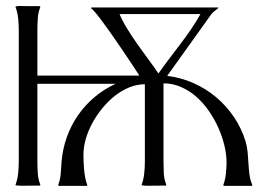

<svg xmlns="http://www.w3.org/2000/svg" viewBox="-20 -608 881 629"><path d="M102.5 -360.4H436.5Q432.6 -366.2 424.6 -378.7Q416.5 -391.1 405.8 -407.2Q395 -423.3 382.3 -442.1Q369.6 -460.9 356.4 -480Q343.3 -499 330.6 -516.6Q317.9 -534.2 307.4 -548.1Q296.9 -562 288.8 -571Q280.8 -580.1 277.3 -581.1L279.8 -583.5H693.4Q693.8 -583.5 694.8 -583Q695.8 -582.5 696.3 -582.5Q689.9 -577.1 682.9 -571.8Q675.8 -566.4 670.9 -559.6L527.8 -359.4Q572.8 -354 613.5 -335.9Q654.3 -317.9 688 -289.6Q721.7 -261.2 746.6 -224.4Q771.5 -187.5 784.7 -144Q789.6 -127 791.3 -108.9Q793 -90.8 793.9 -73Q794.9 -55.2 797.1 -37.4Q799.3 -19.5 806.2 -2.9V0L805.7 1H714.8Q714.4 1 713.4 0.5Q712.4 0 711.9 0V-2.9Q717.8 -18.6 720 -38.6Q722.2 -58.6 722.2 -75.2Q722.2 -102.1 715.1 -131.6Q708 -161.1 695.1 -189.9Q682.1 -218.8 663.8 -245.1Q645.5 -271.5 622.6 -291.5Q599.6 -311.5 572.5 -323.2Q545.4 -335 515.6 -335V-78.6Q515.6 -61 516.6 -40.8Q517.6 -20.5 524.4 -3.9V-1L523.9 0Q509.3 0 494.4 0.2Q479.5 0.5 464.8 0.5Q459.5 0.5 454.6 0.2Q449.7 0 444.3 -1V-3.9Q447.3 -11.7 449.5 -21.2Q451.7 -30.8 452.6 -40.8Q453.6 -50.8 454.1 -60.5Q454.6 -70.3 454.6 -78.6V-332Q428.7 -332 403.6 -321.8Q378.4 -311.5 356.2 -293.9Q334 -276.4 315.2 -253.4Q296.4 -230.5 282.5 -204.8Q268.6 -179.2 261 -152.6Q253.4 -126 253.4 -101.6Q253.4 -90.8 253.9 -77.6Q254.4 -64.5 255.6 -51.3Q256.8 -38.1 259.3 -25.4Q261.7 -12.7 265.6 -2.9V0L264.6 1H173.8Q173.3 1 172.4 0.5Q171.4 0 170.9 0V-2.9Q177.7 -21 179 -39.8Q180.2 -58.6 181.6 -77.6Q185.1 -119.6 198.7 -158.2Q212.4 -196.8 235.1 -229.7Q257.8 -262.7 289.1 -289.3Q320.3 -315.9 358.9 -333.5H102.5V-78.6Q102.5 -61 103.8 -40.5Q105 -20 111.8 -3.9V-1L110.8 0Q96.2 0 81.5 0.2Q66.9 0.5 52.2 0.5Q46.9 0.5 41.7 0.2Q36.6 0 31.2 -1V-3.9Q34.2 -11.7 36.4 -21.2Q38.6 -30.8 39.6 -40.8Q40.5 -50.8 41 -60.5Q41.5 -70.3 41.5 -78.6V-509.3Q41.5 -517.6 41 -527.3Q40.5 -537.1 39.6 -547.1Q38.6 -557.1 36.4 -566.7Q34.2 -576.2 31.2 -584V-586.9Q39.6 -588.9 49.6 -588.4Q59.6 -587.9 67.9 -587.9H108.9L110.8 -586.9H111.8V-584Q105 -567.9 103.8 -547.4Q102.5 -526.9 102.5 -509.3ZM499 -367.2Q516.1 -391.6 534.2 -415.3Q552.2 -439 570.3 -462.9Q588.4 -486.8 605.2 -511.2Q622.1 -535.6 636.7 -562H371.6Q380.4 -540.5 396 -515.1Q411.6 -489.7 429.9 -463.6Q448.2 -437.5 466.8 -412.6Q485.4 -387.7 499 -367.2Z"/></svg>

Font: CAT Linz
Style: Regular
Weight: 400
Designer: Peter Wiegel
Foundry: Peter Wiegel
Version: Version 1.08